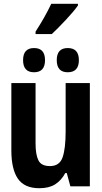

<svg xmlns="http://www.w3.org/2000/svg" viewBox="-20 -985 540 1015"><path d="M254 -805Q288 -837 330 -882Q372 -927 392 -956V-965H251Q235 -931 214.5 -894.5Q194 -858 168 -818V-805ZM218 -667Q218 -731 160 -731Q102 -731 102 -667Q102 -603 160 -603Q218 -603 218 -667ZM397 -667Q397 -731 338 -731Q280 -731 280 -667Q280 -603 338 -603Q397 -603 397 -667ZM325 -70H333L352 0H455V-546H327V-290Q327 -200 311 -153.5Q295 -107 244 -107Q198 -107 183 -137.5Q168 -168 168 -226V-546H40V-190Q40 -91 74.5 -40.5Q109 10 188 10Q239 10 271.5 -10.5Q304 -31 325 -70Z"/></svg>

Font: Noto Sans Mono UI Condensed
Style: Bold
Weight: 700
Width: 3
Designer: Monotype Design team
Foundry: Monotype Imaging Inc.
Version: 1.000